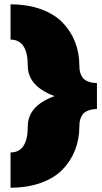

<svg xmlns="http://www.w3.org/2000/svg" viewBox="-20 -852 466 880"><path d="M343.8 -550.8Q343.8 -535.2 346.4 -523.4Q349.1 -511.7 356.7 -499.3Q364.3 -486.8 381.3 -479.5Q398.4 -472.2 424.3 -471.2V-352.5Q398.4 -351.6 381.3 -344.2Q364.3 -336.9 356.7 -324.5Q349.1 -312 346.4 -300.3Q343.8 -288.6 343.8 -272.9Q343.8 -215.3 324.5 -165.3Q305.2 -115.2 267.6 -75.9Q230 -36.6 168.5 -14.2Q106.9 8.3 28.3 8.3V-153.3Q107.4 -153.3 107.4 -273.4Q107.4 -366.7 230 -411.6Q107.4 -457 107.4 -550.3Q107.4 -670.4 28.3 -670.4V-832Q106.9 -832 168.5 -809.6Q230 -787.1 267.6 -747.8Q305.2 -708.5 324.5 -658.4Q343.8 -608.4 343.8 -550.8Z"/></svg>

Font: Bevan
Style: Regular
Weight: 400
Foundry: vernon adams
Version: Version 1.000